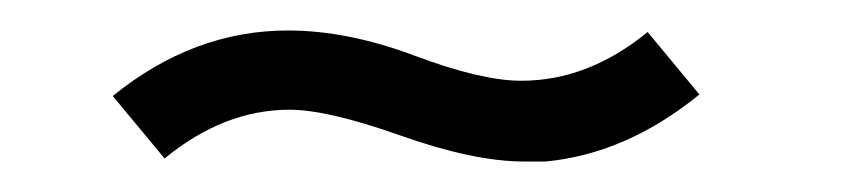

<svg xmlns="http://www.w3.org/2000/svg" viewBox="-20 -356 569 126"><path d="M88 -252 54 -293Q107 -336 169 -336Q208 -336 252 -319.5Q296 -303 322 -303Q366 -303 405 -335L439 -294Q391 -255 338 -250H324Q291 -250 243 -267Q195 -284 170 -284Q127 -284 88 -252Z"/></svg>

Font: Bellota
Style: Regular
Weight: 400
Designer: Kemie Guaida
Foundry: Kemie Guaida
Version: Version 1.000;PS 002.000;hotconv 1.0.70;makeotf.lib2.5.58329